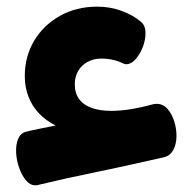

<svg xmlns="http://www.w3.org/2000/svg" viewBox="-20 -523 592 580"><path d="M54.9 -293.1Q54.9 -352.3 83 -399.6Q111.1 -446.8 160.6 -474.8Q210 -502.9 274 -502.9Q312.7 -502.9 347.3 -490.1Q381.9 -477.3 404.3 -458.4Q418.6 -447.6 419.4 -426.5Q420.3 -405.4 412.2 -383.2Q404.1 -361 390.4 -345Q376.7 -329 360.7 -329Q357 -329 351 -331.9Q338 -338.4 320.8 -342.3Q303.7 -346.1 286.2 -346.1Q262.8 -346.1 244.6 -336.1Q226.4 -326.1 216.2 -308.8Q205.9 -291.4 205.9 -268.3Q205.9 -241.4 219.1 -223.6Q232.2 -205.7 257.2 -196.9Q282.1 -188.1 316.1 -188.1Q369.7 -188.1 440.3 -207.6Q443.9 -208.6 447.2 -208.9Q450.4 -209.3 453 -209.3Q472.6 -209.3 485.9 -194.2Q499.2 -179.1 506.3 -156.5Q513.4 -133.9 513.1 -110.7Q512.7 -87.4 503.5 -70.1Q494.3 -52.7 475.8 -48.1Q436.8 -39.2 384.9 -27.7Q333.1 -16.1 277.9 -4.8Q222.7 6.6 174.3 17.3Q126 28.1 95 35.7Q93 36.7 90.6 36.7Q88.2 36.7 86.2 36.7Q70.8 36.7 58.2 21.4Q45.7 6.2 37.8 -16.1Q29.9 -38.4 28.7 -62.1Q27.6 -85.7 34.6 -103.1Q41.7 -120.4 58.3 -125Q75 -129.2 98.5 -133.9Q122 -138.6 148 -143.9Q118.8 -158.6 98.1 -180.2Q77.4 -201.9 66.2 -230.3Q54.9 -258.7 54.9 -293.1Z"/></svg>

Font: Playpen Sans Arabic
Style: Regular
Weight: 400
Designer: Azza Alameddine, Laura Meseguer, Veronika Burian, José Scaglione
Foundry: TypeTogether
Version: Version 2.000